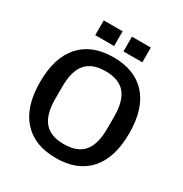

<svg xmlns="http://www.w3.org/2000/svg" viewBox="-198 -1014 1117 1173"><g transform="rotate(30 361.0 -427.5)"><path d="M46 -345Q46 -518 128 -609Q210 -700 361 -700Q512 -700 593.5 -609Q675 -518 675 -345Q675 -172 593.5 -81Q512 10 361 10Q210 10 128 -81Q46 -172 46 -345ZM361 -88Q455 -88 499.5 -140Q544 -192 544 -302V-388Q544 -498 499.5 -550Q455 -602 361 -602Q267 -602 222.5 -550Q178 -498 178 -388V-302Q178 -192 222.5 -140Q267 -88 361 -88ZM195 -865H328V-761H195ZM394 -865H527V-761H394Z"/></g></svg>

Font: Mozilla Text BETA SemiBold
Style: Regular
Weight: 600
Designer: Studio DRAMA
Foundry: Studio DRAMA
Version: Version 0.100